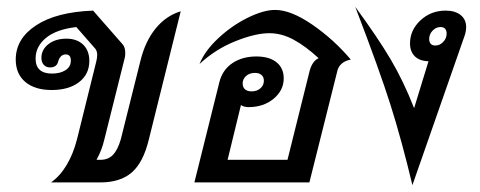

<svg xmlns="http://www.w3.org/2000/svg" viewBox="-20 -533 1402 561"><path d="M508 -500 415 -126Q399 -59 365.5 -29.5Q332 0 273 0H129Q155 -18 174.5 -50.5Q194 -83 205 -126L261 -352Q264 -364 264 -372Q264 -383 259 -390L203 -454Q144 -447 114 -422Q84 -397 84 -362Q84 -318 132 -318Q156 -318 171.5 -328Q187 -338 187 -356Q187 -374 172 -374Q155 -374 149 -350Q144 -336 126 -336Q115 -336 108 -343.5Q101 -351 101 -364Q101 -388 121.5 -404Q142 -420 174 -420Q205 -420 223 -402.5Q241 -385 241 -355Q241 -316 211 -293Q181 -270 131 -270Q82 -270 54 -293.5Q26 -317 26 -359Q26 -420 85.5 -459Q145 -498 252 -502L337 -405Q346 -396 346 -378Q346 -368 344 -362L285 -126Q278 -95 262 -66H273Q296 -66 310 -80.5Q324 -95 333 -126L390 -354Q404 -412 434.5 -449.5Q465 -487 508 -500Z M1005 -359Q989 -356 979 -347.5Q969 -339 966 -327L884 0H548L621 -293Q630 -329 659 -348.5Q688 -368 729 -368Q767 -368 788 -351Q809 -334 809 -304Q809 -269 779.5 -244.5Q750 -220 706 -220Q693 -220 684 -226L645 -66H820L885 -327Q893 -355 911 -363Q873 -398 838 -417Q803 -436 767 -436Q726 -436 667.5 -412.5Q609 -389 563 -346Q578 -384 617.5 -421Q657 -458 703.5 -481Q750 -504 784 -504Q830 -504 892.5 -461Q955 -418 1005 -359ZM689 -289Q689 -278 696 -272Q703 -266 715 -266Q731 -266 741 -275Q751 -284 751 -297Q751 -308 744 -314Q737 -320 725 -320Q709 -320 699 -311Q689 -302 689 -289Z M1342 -454Q1342 -442 1338 -430L1185 8Q1154 -122 1121.5 -225Q1089 -328 1018 -513Q1084 -423 1121.5 -359.5Q1159 -296 1190 -217L1232 -354Q1205 -355 1191.5 -369Q1178 -383 1178 -406Q1178 -445 1208.5 -473.5Q1239 -502 1282 -502Q1310 -502 1326 -489Q1342 -476 1342 -454ZM1234 -419Q1234 -410 1238.5 -405Q1243 -400 1252 -400Q1265 -400 1275 -410.5Q1285 -421 1285 -435Q1285 -444 1280.5 -449Q1276 -454 1267 -454Q1254 -454 1244 -443.5Q1234 -433 1234 -419Z"/></svg>

Font: Srisakdi
Style: Bold
Weight: 700
Designer: Cadson Demak Co.,Ltd.
Foundry: Cadson Demak Co.,Ltd.
Version: Version 1.000